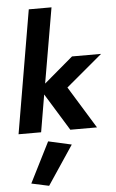

<svg xmlns="http://www.w3.org/2000/svg" viewBox="-69 -825 730 1212"><g transform="rotate(-5 295.5 -219.5)"><path d="M161 -780 28 0H171L211 -236L356 0H525L361 -267L591 -460H407L223 -304L305 -780ZM210 61 81 317 192 341 357 94Z"/></g></svg>

Font: Jost
Style: Bold Italic
Weight: 700
Italic angle: -5°
Version: Version 3.710